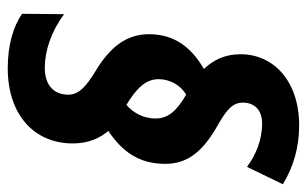

<svg xmlns="http://www.w3.org/2000/svg" viewBox="-172 -632 811 508"><g transform="rotate(90 234.0 -378.5)"><path d="M258 -307C213 -334 190 -359 190 -392C190 -421 205 -450 231 -465C276 -439 294 -416 294 -384C294 -350 277 -323 258 -307ZM161 7C284 7 360 -63 360 -165C360 -206 346 -237 327 -259C378 -294 414 -336 414 -410C414 -464 387 -506 313 -548C268 -573 252 -590 252 -615C252 -647 273 -666 307 -666C352 -666 391 -649 422 -626L468 -721C423 -748 373 -764 312 -764C196 -764 124 -697 124 -609C124 -568 139 -537 163 -512C104 -478 71 -432 71 -367C71 -304 108 -262 169 -225C208 -201 231 -182 231 -153C231 -117 208 -91 160 -91C115 -91 64 -108 18 -142L17 -31C51 -7 101 7 161 7Z"/></g></svg>

Font: Noto Sans Display SemiCondensed Extra
Style: Italic
Weight: 800
Width: 4
Italic angle: -12°
Designer: Monotype Design Team
Foundry: Monotype Imaging Inc.
Version: Version 1.900